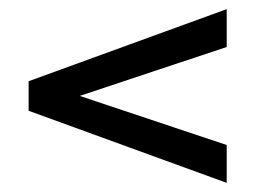

<svg xmlns="http://www.w3.org/2000/svg" viewBox="-20 -448 552 416"><path d="M152.8 -240.2 471.2 -346.2V-428.2L42 -272V-208L471.2 -51.8V-133.8Z"/></svg>

Font: Linux Biolinum G
Style: Bold
Weight: 700
Designer: Philipp H. Poll
Foundry: Philipp H. Poll
Version: Version 1.1.0